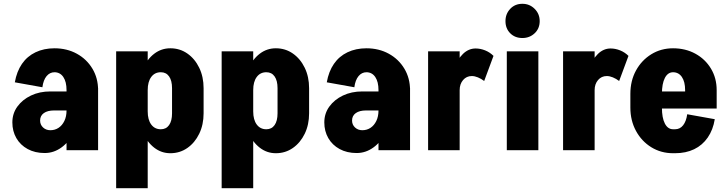

<svg xmlns="http://www.w3.org/2000/svg" viewBox="-20 -790 3825 1010"><path d="M330 0V-327H496V0ZM215 15 245 -105Q269 -105 288 -117.5Q307 -130 318.5 -153.5Q330 -177 330 -209L396 -219Q396 -152 371 -99Q346 -46 305 -15.5Q264 15 215 15ZM215 15Q164 15 125.5 -6Q87 -27 66 -63.5Q45 -100 45 -146L191 -156Q191 -134 206.5 -119.5Q222 -105 245 -105ZM45 -146Q45 -193 71.5 -229.5Q98 -266 143 -287.5Q188 -309 245 -309L265 -209Q230 -209 210.5 -195Q191 -181 191 -156ZM265 -209 245 -309H360V-209ZM330 -209V-317H396V-219ZM496 -316H330Q330 -360 313 -385Q296 -410 266 -410V-536Q332 -536 384 -507.5Q436 -479 466 -429Q496 -379 496 -316ZM203 -331 58 -357Q68 -414 95.5 -454Q123 -494 167 -515Q211 -536 267 -536V-410Q242 -410 225 -389.5Q208 -369 203 -331Z M591 -2H757V200H591ZM757 -520V0H591V-520ZM1051 -326V-194H885V-326ZM885 -194H1051Q1051 -134 1028 -86.5Q1005 -39 965.5 -11.5Q926 16 876 16L826 -110Q854 -110 869.5 -132Q885 -154 885 -194ZM711 -204H757Q757 -160 775.5 -135Q794 -110 826 -110L876 16Q829 16 791.5 -13Q754 -42 732.5 -91.5Q711 -141 711 -204ZM885 -326Q885 -366 869.5 -388Q854 -410 826 -410L876 -536Q926 -536 965.5 -508.5Q1005 -481 1028 -433.5Q1051 -386 1051 -326ZM711 -316Q711 -379 732.5 -429Q754 -479 791.5 -507.5Q829 -536 876 -536L826 -410Q794 -410 775.5 -385Q757 -360 757 -316Z M1146 -2H1312V200H1146ZM1312 -520V0H1146V-520ZM1606 -326V-194H1440V-326ZM1440 -194H1606Q1606 -134 1583 -86.5Q1560 -39 1520.5 -11.5Q1481 16 1431 16L1381 -110Q1409 -110 1424.5 -132Q1440 -154 1440 -194ZM1266 -204H1312Q1312 -160 1330.5 -135Q1349 -110 1381 -110L1431 16Q1384 16 1346.5 -13Q1309 -42 1287.5 -91.5Q1266 -141 1266 -204ZM1440 -326Q1440 -366 1424.5 -388Q1409 -410 1381 -410L1431 -536Q1481 -536 1520.5 -508.5Q1560 -481 1583 -433.5Q1606 -386 1606 -326ZM1266 -316Q1266 -379 1287.5 -429Q1309 -479 1346.5 -507.5Q1384 -536 1431 -536L1381 -410Q1349 -410 1330.5 -385Q1312 -360 1312 -316Z M1971 0V-327H2137V0ZM1856 15 1886 -105Q1910 -105 1929 -117.5Q1948 -130 1959.5 -153.5Q1971 -177 1971 -209L2037 -219Q2037 -152 2012 -99Q1987 -46 1946 -15.5Q1905 15 1856 15ZM1856 15Q1805 15 1766.5 -6Q1728 -27 1707 -63.5Q1686 -100 1686 -146L1832 -156Q1832 -134 1847.5 -119.5Q1863 -105 1886 -105ZM1686 -146Q1686 -193 1712.5 -229.5Q1739 -266 1784 -287.5Q1829 -309 1886 -309L1906 -209Q1871 -209 1851.5 -195Q1832 -181 1832 -156ZM1906 -209 1886 -309H2001V-209ZM1971 -209V-317H2037V-219ZM2137 -316H1971Q1971 -360 1954 -385Q1937 -410 1907 -410V-536Q1973 -536 2025 -507.5Q2077 -479 2107 -429Q2137 -379 2137 -316ZM1844 -331 1699 -357Q1709 -414 1736.5 -454Q1764 -494 1808 -515Q1852 -536 1908 -536V-410Q1883 -410 1866 -389.5Q1849 -369 1844 -331Z M2232 0V-520H2398V0ZM2352 -316Q2352 -379 2369 -428.5Q2386 -478 2415.5 -506.5Q2445 -535 2482 -535L2462 -390Q2434 -390 2416 -369Q2398 -348 2398 -316ZM2527 -364Q2511 -376 2494 -383Q2477 -390 2462 -390L2482 -535Q2507 -535 2532 -525Q2557 -515 2576 -496Z M2646 0V-520H2812V0ZM2728 -590Q2689 -590 2664 -615Q2639 -640 2639 -679Q2639 -717 2664 -743.5Q2689 -770 2728 -770Q2766 -770 2792.5 -743.5Q2819 -717 2819 -679Q2819 -640 2792.5 -615Q2766 -590 2728 -590Z M2942 0V-520H3108V0ZM3062 -316Q3062 -379 3079 -428.5Q3096 -478 3125.5 -506.5Q3155 -535 3192 -535L3172 -390Q3144 -390 3126 -369Q3108 -348 3108 -316ZM3237 -364Q3221 -376 3204 -383Q3187 -390 3172 -390L3192 -535Q3217 -535 3242 -525Q3267 -515 3286 -496Z M3392 -219V-309H3750V-219ZM3521 16V-110H3531V16ZM3296 -223V-297H3462V-223ZM3584 -309V-317H3750V-309ZM3750 -316H3584Q3584 -360 3567 -385Q3550 -410 3520 -410V-536Q3586 -536 3638 -507.5Q3690 -479 3720 -429Q3750 -379 3750 -316ZM3595 -189 3740 -163Q3731 -107 3703 -66.5Q3675 -26 3631.5 -5Q3588 16 3531 16V-110Q3557 -110 3573.5 -131Q3590 -152 3595 -189ZM3296 -296Q3296 -365 3325.5 -419Q3355 -473 3406 -504.5Q3457 -536 3521 -536V-410Q3493 -410 3477.5 -380Q3462 -350 3462 -296ZM3296 -224H3462Q3462 -170 3477.5 -140Q3493 -110 3521 -110V16Q3457 16 3406 -15.5Q3355 -47 3325.5 -101.5Q3296 -156 3296 -224Z"/></svg>

Font: Akshar Light
Style: Regular
Weight: 300
Designer: Tall Chai
Foundry: Tall Chai
Version: Version 1.100